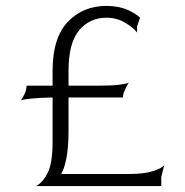

<svg xmlns="http://www.w3.org/2000/svg" viewBox="-20 -630 626 650"><path d="M102 0Q125 -12 141.5 -45Q158 -78 158 -150V-300Q109 -299 82.5 -296Q56 -293 50 -290Q57 -298 63.5 -312.5Q70 -327 70 -340H158V-390Q158 -502 209.5 -556Q261 -610 340 -610Q382 -610 412 -596.5Q442 -583 454 -570L444 -540V-520Q431 -537 403 -553.5Q375 -570 340 -570Q284 -570 248 -527.5Q212 -485 212 -390V-340H316Q362 -340 386.5 -343.5Q411 -347 416 -350Q409 -340 402.5 -325Q396 -310 396 -300H212V-190Q212 -127 204 -90.5Q196 -54 188 -44V-41H416Q469 -41 499 -51Q529 -61 536 -71L526 -31V0Z"/></svg>

Font: Red Rose Light
Style: Regular
Weight: 300
Designer: Jaikishan Patel
Version: Version 1.001; ttfautohint (v1.8.3)